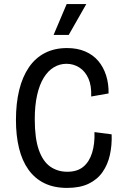

<svg xmlns="http://www.w3.org/2000/svg" viewBox="-20 -907 607 939"><path d="M308 12Q244 12 197 -11Q150 -34 119 -77.5Q88 -121 73 -182.5Q58 -244 58 -320Q58 -402 74 -467Q90 -532 121.5 -578Q153 -624 200 -648Q247 -672 308 -672Q358 -672 396.5 -655.5Q435 -639 460.5 -609Q486 -579 499 -538Q512 -497 511 -450L426 -435Q428 -488 412.5 -523Q397 -558 368.5 -576.5Q340 -595 305 -595Q272 -595 243.5 -578Q215 -561 194 -527Q173 -493 161.5 -442Q150 -391 150 -324Q150 -230 170 -173.5Q190 -117 226 -92Q262 -67 309 -67Q358 -67 387.5 -91.5Q417 -116 430.5 -160Q444 -204 442 -261L526 -250Q528 -197 517.5 -149.5Q507 -102 481.5 -65.5Q456 -29 413.5 -8.5Q371 12 308 12ZM316 -736H242L306 -887H402Z"/></svg>

Font: Bricolage Grotesque SemiCondensed
Style: Regular
Weight: 400
Width: 4
Designer: Mathieu Triay
Foundry: Atelier Triay
Version: Version 1.001;gftools[0.9.33.dev8+g029e19f]